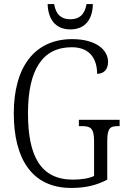

<svg xmlns="http://www.w3.org/2000/svg" viewBox="-20 -917 624 947"><path d="M327 -772C402 -772 437 -824 438 -897H407C397 -842 369 -822 327 -822C284 -822 256 -843 247 -897H215C217 -824 252 -772 327 -772ZM331 10C402 10 456 -3 509 -31V-219C509 -286 523 -295 563 -295H570V-326H369V-295H382C426 -295 444 -286 444 -221V-49C419 -37 380 -31 340 -31C179 -31 118 -149 118 -358C118 -572 189 -684 334 -684C427 -684 459 -622 459 -553C492 -553 513 -574 513 -612C513 -670 455 -724 336 -724C151 -724 48 -587 48 -358C48 -132 139 10 331 10Z"/></svg>

Font: Noto Serif Thai Condensed Light
Style: Regular
Weight: 300
Width: 3
Designer: Monotype Design Team
Foundry: Monotype Imaging Inc.
Version: Version 2.002